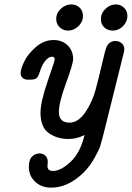

<svg xmlns="http://www.w3.org/2000/svg" viewBox="-20 -631 602 877"><path d="M74.2 -295.9Q74.2 -314.9 90.1 -348.9Q106 -382.8 143.1 -415.5Q180.2 -448.2 225.1 -448.2Q263.2 -448.2 288.6 -424.1Q314 -399.9 314 -360.8Q314 -339.8 281.5 -251Q249 -162.1 249 -120.1Q249 -71.3 296.9 -70.8Q337.9 -70.8 369.9 -118.4Q401.9 -166 417 -222.4Q432.1 -278.8 446.5 -341.3Q460.9 -403.8 466.8 -417Q479 -443.8 507.8 -443.8Q523.9 -443.8 535.9 -433.3Q547.9 -422.9 547.9 -405.8Q547.9 -397.9 543 -380.9L451.2 -12.2Q443.4 18.6 438.2 35.2Q433.1 51.8 412.1 89.8Q391.1 127.9 360.8 158.2Q291 226.1 213.9 226.1Q168.9 226.1 140.4 199Q111.8 171.9 111.8 130.9Q111.8 97.7 127 83.7Q142.1 69.8 160.2 69.8Q176.3 69.8 187.3 80.3Q198.2 90.8 198.2 107.9Q198.2 111.8 197.5 117.9Q196.8 124 196.8 127.9Q196.8 149.9 222.2 149.9Q257.3 149.9 301.8 108.9Q346.2 67.9 366.2 -14.2Q330.1 3.9 293 3.9Q241.2 3.9 203.1 -22.9Q165 -49.8 165 -115.2Q165 -165 197.5 -259.5Q230 -354 230 -357.9Q230 -372.1 217.8 -372.1Q201.7 -372.1 185.1 -351.1Q170.9 -332 164.1 -309.1Q157.2 -286.1 149.7 -276.6Q142.1 -267.1 118.2 -267.1H106.9Q92.8 -267.1 85 -273.9Q77.1 -280.8 75.7 -286.4Q74.2 -292 74.2 -295.9ZM236.8 -543.9Q236.8 -571.8 258.3 -591.3Q279.8 -610.8 305.2 -610.8Q328.1 -610.8 343.5 -596.4Q358.9 -582 358.9 -558.1Q358.9 -531.2 337.9 -511.2Q316.9 -491.2 291 -491.2Q269 -491.2 252.9 -506.1Q236.8 -521 236.8 -543.9ZM440.9 -543.9Q440.9 -570.8 461.9 -590.8Q482.9 -610.8 508.8 -610.8Q530.8 -610.8 546.4 -595.9Q562 -581.1 562 -558.1Q562 -532.2 542 -511.7Q522 -491.2 495.1 -491.2Q472.2 -491.2 456.5 -505.6Q440.9 -520 440.9 -543.9Z"/></svg>

Font: CMU Typewriter Text
Style: BoldItalic
Weight: 700
Italic angle: -14.04°
Version: Version 0.7.0